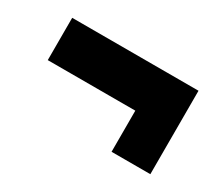

<svg xmlns="http://www.w3.org/2000/svg" viewBox="-63 -525 656 566"><g transform="rotate(30 265.0 -242.0)"><path d="M480 -384V-100H348V-240H50V-384Z"/></g></svg>

Font: Changa ExtraBold
Style: Regular
Weight: 800
Designer: Eduardo Rodriguez Tunni
Foundry: Eduardo Rodriguez Tunni
Version: Version 2.002; ttfautohint (v1.5) -l 8 -r 50 -G 220 -x 14 -H